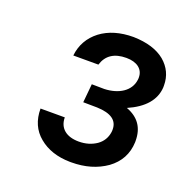

<svg xmlns="http://www.w3.org/2000/svg" viewBox="-83 -793 527 548"><g transform="rotate(20 181.0 -518.5)"><path d="M162.1 -493.2 204.6 -492.7C246.6 -491.2 267.6 -476.6 267.6 -448.7C267.6 -445.8 267.6 -443.4 267.1 -440.4C264.6 -423.3 256.3 -409.2 241.7 -398.9C226.6 -388.7 209 -383.3 188 -383.3C150.4 -383.3 127.4 -401.9 127.4 -434.6H53.7C53.7 -399.4 65.9 -371.6 90.3 -351.6C114.3 -331.5 146 -320.8 184.6 -320.3C186 -320.3 187 -320.3 188.5 -320.3C230 -320.3 265.1 -330.6 294.4 -351.1C323.2 -372.1 338.9 -400.4 340.3 -436.5C340.3 -438 340.3 -439.5 340.3 -440.4C340.3 -480.5 321.8 -506.8 284.7 -520.5C334 -542 359.9 -572.3 362.3 -610.8C362.3 -612.8 362.3 -614.7 362.3 -617.2C362.3 -645.5 351.1 -669.4 329.1 -688C306.6 -706.5 274.9 -716.3 233.9 -717.3C193.4 -717.3 160.2 -707.5 134.3 -688C108.4 -668 93.3 -641.6 89.8 -608.9H166C175.3 -639.2 198.2 -654.3 234.9 -654.3C267.6 -654.3 287.1 -638.7 287.1 -613.8C287.1 -611.3 287.1 -608.9 286.6 -606.4C282.2 -571.3 248.5 -550.8 205.6 -549.3L167.5 -549.8Z"/></g></svg>

Font: Roboto
Style: Italic
Weight: 400
Italic angle: -12°
Designer: Google
Version: Version 2.137; 2017